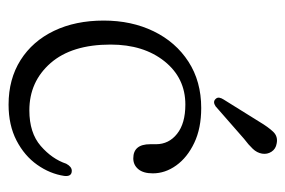

<svg xmlns="http://www.w3.org/2000/svg" viewBox="-129 -527 666 448"><g transform="rotate(90 204.0 -303.0)"><path d="M384.5 -326.5Q384.5 -304.5 374.8 -292.8Q365 -281 349.5 -281Q316.5 -281 316.5 -320.5V-334Q316.5 -364 292.2 -383.2Q268 -402.5 224 -402.5Q162 -402.5 123 -353.8Q84 -305 84 -228Q84 -137.5 127.2 -88Q170.5 -38.5 237.5 -38.5Q290 -38.5 320.5 -65Q351 -91.5 362 -124.5Q369 -137.5 378.5 -137.5Q392.5 -137.5 390.5 -120Q385.5 -86.5 364.5 -56.8Q343.5 -27 307.8 -8.5Q272 10 224 10Q164.5 10 120.2 -18Q76 -46 52 -96Q28 -146 28 -212Q28 -277 53 -328.5Q78 -380 124 -409.8Q170 -439.5 232 -439.5Q279.5 -439.5 313.5 -423.2Q347.5 -407 366 -381.2Q384.5 -355.5 384.5 -326.5ZM264 -575Q276.5 -596 287.5 -607.5Q298.5 -619 315 -615.5Q327.5 -613.5 334 -603.5Q340.5 -593.5 338.5 -581.5Q336.5 -569.5 327.2 -559.8Q318 -550 304 -539.5L228 -473Q217.5 -466 211 -473Q207 -477 208 -482Q209 -487 212 -491.5Z"/></g></svg>

Font: Fraunces 144pt SuperSoft Light
Style: Regular
Weight: 300
Version: Version 1.000;[0bf87f6ff]